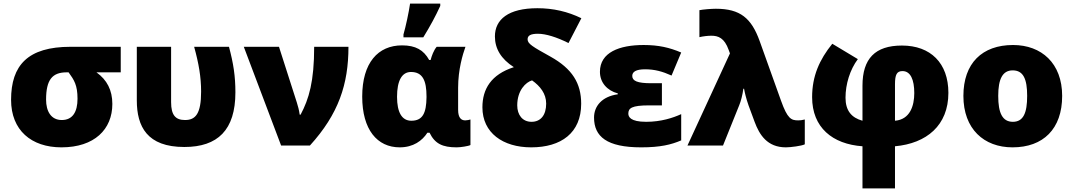

<svg xmlns="http://www.w3.org/2000/svg" viewBox="-20 -815 6009 1075"><path d="M609 -233C609 -310 579 -368 520 -410H656V-553H375C136 -553 42 -450 42 -256C42 -86 155 10 324 10C509 10 609 -91 609 -233ZM238 -257C238 -369 273 -410 353 -410H364C395 -367 414 -339 414 -262C414 -189 387 -143 326 -143C265 -143 238 -193 238 -257Z M1012 8C1199 8 1298 -87 1298 -298C1298 -388 1287 -460 1262 -553H1067C1093 -459 1106 -384 1106 -302C1106 -178 1075 -143 1016 -143C963 -143 938 -170 938 -243V-553H746V-253C746 -106 804 8 1012 8Z M1345 -553 1554 0H1715C1876 -177 1931 -344 1931 -553H1739C1739 -359 1710 -261 1663 -173H1658C1655 -196 1648 -223 1642 -241L1542 -553Z M2239 -606H2350C2390 -671 2419 -725 2445 -782V-795H2276C2269 -746 2252 -667 2239 -622ZM2218 10C2294 10 2344 -27 2373 -72H2385C2415 -10 2458 10 2537 10C2559 10 2604 3 2614 -3V-146C2609 -144 2594 -141 2585 -141C2564 -141 2545 -153 2545 -200V-324C2545 -426 2571 -511 2586 -553H2425C2408 -533 2397 -502 2391 -479H2383C2352 -535 2307 -561 2231 -561C2097 -561 2008 -464 2008 -274C2008 -89 2092 10 2218 10ZM2283 -139C2230 -139 2203 -186 2203 -273C2203 -363 2230 -412 2281 -412C2347 -412 2368 -363 2368 -275V-270C2367 -181 2346 -139 2283 -139Z M2989 -769C2826 -769 2751 -706 2751 -611C2751 -543 2785 -485 2857 -439C2730 -398 2681 -317 2681 -214C2681 -71 2796 10 2954 10C3122 10 3234 -71 3234 -234C3234 -349 3184 -430 3062 -498C2961 -554 2934 -570 2934 -595C2934 -616 2951 -626 2992 -626C3036 -626 3097 -607 3163 -574L3235 -713C3159 -750 3078 -769 2989 -769ZM2959 -365C3004 -333 3038 -291 3038 -235C3038 -170 3007 -133 2956 -133C2905 -133 2876 -172 2876 -225C2876 -309 2924 -355 2959 -365Z M3686 -349H3626C3548 -349 3520 -362 3520 -390C3520 -413 3541 -427 3592 -427C3645 -427 3689 -415 3740 -392L3794 -521C3728 -549 3667 -563 3584 -563C3448 -563 3339 -522 3339 -413C3339 -353 3379 -308 3439 -292V-287C3351 -275 3306 -221 3306 -157C3306 -50 3378 10 3570 10C3677 10 3738 -5 3794 -29V-176C3748 -155 3681 -133 3598 -133C3508 -133 3498 -162 3498 -179C3498 -209 3516 -225 3614 -225H3686Z M3829 0H4028L4119 -226C4128 -247 4138 -286 4142 -318H4146C4150 -296 4157 -265 4171 -225L4205 -133C4232 -60 4276 10 4380 10C4406 10 4469 2 4486 -7V-146C4471 -142 4459 -141 4449 -141C4410 -141 4389 -150 4353 -251L4233 -586C4187 -713 4125 -766 3988 -766C3964 -766 3914 -762 3896 -758V-607C3917 -612 3944 -615 3963 -615C4001 -615 4036 -603 4060 -535L4067 -516Z M4640 -570C4568 -481 4527 -389 4527 -271C4527 -101 4641 -8 4809 4V240H4991V4C5168 -12 5290 -113 5290 -295C5290 -462 5190 -560 5030 -560C4880 -560 4809 -487 4809 -335V-139C4747 -156 4714 -196 4714 -268C4714 -344 4739 -425 4783 -484ZM5033 -417C5078 -417 5099 -369 5099 -294C5099 -222 5075 -146 4991 -139V-343C4991 -397 5001 -417 5033 -417Z M5927 -278C5927 -461 5811 -563 5652 -563C5479 -563 5374 -461 5374 -278C5374 -93 5489 10 5649 10C5821 10 5927 -93 5927 -278ZM5569 -278C5569 -372 5593 -421 5650 -421C5710 -421 5731 -372 5731 -278C5731 -183 5710 -133 5651 -133C5592 -133 5569 -183 5569 -278Z"/></svg>

Font: Noto Sans UI Black
Style: Regular
Weight: 900
Designer: Monotype Design Team
Foundry: Monotype Imaging Inc.
Version: Version 1.901